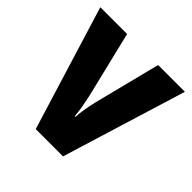

<svg xmlns="http://www.w3.org/2000/svg" viewBox="-149 -676 801 801"><g transform="rotate(45 251.5 -275.0)"><path d="M171 0 2 -550H160L231 -257Q236 -233 241 -206.5Q246 -180 248 -153H252Q253 -175 257.5 -201Q262 -227 268 -253L343 -550H501L332 0Z"/></g></svg>

Font: Noto Sans Lao Condensed ExtraBold
Style: Regular
Weight: 800
Width: 3
Designer: Monotype Design Team
Foundry: Monotype Imaging Inc.
Version: Version 2.003; ttfautohint (v1.8.4.7-5d5b)